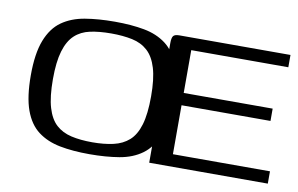

<svg xmlns="http://www.w3.org/2000/svg" viewBox="-57 -569 1048 676"><g transform="rotate(10 466.5 -230.5)"><path d="M296 7Q236 7 190 -2Q144 -11 111.5 -35.5Q79 -60 62 -107Q45 -154 45 -231Q45 -309 63.5 -356.5Q82 -404 116 -428Q150 -452 197.5 -460Q245 -468 304 -468Q363 -468 409 -459.5Q455 -451 487.5 -426.5Q520 -402 537 -355Q554 -308 554 -231Q554 -152 535.5 -105Q517 -58 483.5 -33.5Q450 -9 402.5 -1Q355 7 296 7ZM299 -36Q341 -36 374 -43.5Q407 -51 429.5 -71Q452 -91 463.5 -129.5Q475 -168 475 -231Q475 -293 463.5 -331.5Q452 -370 429.5 -390.5Q407 -411 374 -418Q341 -425 299 -425Q256 -425 223.5 -418Q191 -411 169 -390.5Q147 -370 135.5 -331.5Q124 -293 124 -231Q124 -168 135.5 -129.5Q147 -91 169 -71Q191 -51 223.5 -43.5Q256 -36 299 -36ZM509 0V-428Q509 -446 514 -453Q519 -460 536 -460H933V-416H586V-263H904V-219H586V-44H933V0Z"/></g></svg>

Font: Genos
Style: Regular
Weight: 400
Designer: Robert E. Leuschke
Foundry: Robert E. Leuschke
Version: Version 1.010